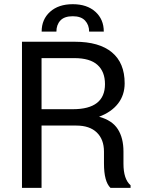

<svg xmlns="http://www.w3.org/2000/svg" viewBox="-20 -914 708 934"><path d="M86.9 -710.9H344.7Q462.4 -710.9 524.4 -659.4Q586.4 -607.9 586.4 -508.8Q586.4 -451.7 554.2 -410.2Q522 -368.7 461.9 -346.2Q525.9 -328.6 553.2 -285.6Q580.6 -242.7 580.6 -177.2V-117.7Q580.6 -42.5 615.2 -12.7V0H517.6Q485.8 -30.3 485.8 -118.7V-176.3Q485.8 -235.8 450.9 -269.5Q416 -303.2 351.1 -303.2H182.1V0H86.9ZM182.1 -382.8H334.5Q490.7 -382.8 490.7 -504.9Q490.7 -565.4 454.1 -598.4Q417.5 -631.3 341.8 -631.3H182.1ZM254.4 -760.3H182.6Q182.6 -819.8 223.6 -856.7Q264.6 -893.6 334 -893.6Q403.3 -893.6 444.1 -856.7Q484.9 -819.8 484.9 -760.3H413.6Q413.6 -792.5 394 -813.7Q374.5 -835 334 -835Q293 -835 273.7 -814.2Q254.4 -793.5 254.4 -760.3Z"/></svg>

Font: Bert Sans Medium
Style: Regular
Weight: 500
Designer: Christian Robertson, Adam Twardoch, & Cristiano Sobral
Foundry: Google
Version: Version 12.135;January 10, 2020;FontCreator 12.0.0.2547 64-b